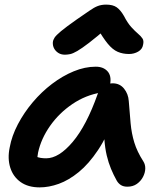

<svg xmlns="http://www.w3.org/2000/svg" viewBox="-20 -802 701 832"><path d="M152 10Q102 10 69.5 -13Q37 -36 24.5 -75.5Q12 -115 22 -163Q31 -213 57.5 -263.5Q84 -314 122 -359Q160 -404 205.5 -438.5Q251 -473 299.5 -493Q348 -513 395 -513Q428 -513 446 -493Q464 -473 457 -436Q454 -421 443.5 -412.5Q433 -404 418 -401Q351 -390 293.5 -351Q236 -312 197 -256.5Q158 -201 145 -141Q141 -120 141 -102.5Q141 -85 147 -58L102 -149Q122 -130 138 -123Q154 -116 180 -116Q235 -116 295 -187Q355 -258 403 -394Q411 -416 429 -428.5Q447 -441 468 -441Q499 -441 517.5 -418Q536 -395 538 -364Q542 -311 546 -267.5Q550 -224 562 -184.5Q574 -145 601 -103Q610 -89 609.5 -71Q609 -53 599.5 -35Q590 -17 573 -5Q556 7 532 7Q515 7 504 0Q493 -7 486 -19Q472 -44 461 -70.5Q450 -97 442.5 -128.5Q435 -160 432 -201.5Q429 -243 430 -298L478 -301Q445 -212 405 -152Q365 -92 321.5 -56.5Q278 -21 235 -5.5Q192 10 152 10ZM261 -565Q245 -565 233 -572.5Q221 -580 214.5 -592Q208 -604 209 -619Q210 -629 216.5 -639Q223 -649 244.5 -667Q266 -685 313 -718Q347 -741 367.5 -755.5Q388 -770 404 -776Q420 -782 440 -782Q469 -782 485.5 -770.5Q502 -759 517 -733Q533 -702 549 -684.5Q565 -667 578 -656Q591 -645 597.5 -635Q604 -625 600 -608Q597 -589 579 -578.5Q561 -568 539 -568Q512 -568 490 -577.5Q468 -587 447 -612.5Q426 -638 399 -685H449Q398 -641 366 -616.5Q334 -592 315 -581Q296 -570 284 -567.5Q272 -565 261 -565Z"/></svg>

Font: Shantell Sans Light SemiBold
Style: Italic
Weight: 600
Italic angle: -11°
Version: Version 1.011;[c5ecc13dd]